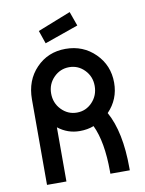

<svg xmlns="http://www.w3.org/2000/svg" viewBox="-89 -863 698 925"><g transform="rotate(-10 260.0 -400.5)"><path d="M317 -801 342 -731 177 -673 155 -737ZM413 -290Q470 -188 470 -11V0H375V-11Q375 -156 335 -240Q304 -228 266 -228Q207 -228 160 -265V0H65V-418Q65 -511 122.5 -570.5Q180 -630 266 -630Q352 -630 410.5 -572Q469 -514 469 -429Q469 -348 413 -290ZM161 -430Q161 -383 192.5 -350.5Q224 -318 268 -318Q312 -318 343 -350.5Q374 -383 374 -430Q374 -476 343 -508Q312 -540 268 -540Q224 -540 192.5 -508Q161 -476 161 -430Z"/></g></svg>

Font: Gulax
Style: Regular
Weight: 400
Designer: Morgan Gilbert
Foundry: VTF
Version: Version 1.001;hotconv 1.0.109;makeotfexe 2.5.65596